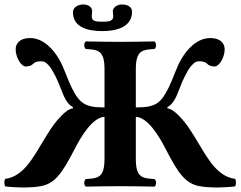

<svg xmlns="http://www.w3.org/2000/svg" viewBox="-30 -832 1075 858"><path d="M1020 1C1026 -5 1026 -27 1020 -33C982 -37 946 -62 915 -102C870 -161 832 -244 787 -296C762 -324 740 -345 718 -348V-353C747 -369 759 -402 773 -438C786 -472 805 -514 823 -536C842 -558 850 -558 864 -558C875 -558 888 -555 896 -547C905 -537 918 -535 930 -535C949 -535 974 -575 974 -612C974 -635 958 -662 910 -662C852 -662 806 -614 778 -564C760 -534 742 -477 724 -441C688 -369 665 -352 577 -352V-523C577 -606 605 -610 660 -613C670 -619 670 -641 660 -647C620 -646 548 -645 508 -645C468 -645 394 -646 354 -647C344 -641 344 -619 354 -613C409 -610 437 -606 437 -523V-352C350 -352 326 -369 290 -441C272 -477 254 -534 236 -564C208 -614 162 -662 104 -662C56 -662 40 -635 40 -612C40 -575 65 -535 84 -535C96 -535 109 -537 118 -547C126 -555 139 -558 150 -558C164 -558 172 -558 191 -536C209 -514 228 -472 241 -438C255 -402 267 -369 296 -353V-348C274 -345 252 -324 227 -296C182 -244 144 -161 99 -102C68 -62 32 -37 -6 -33C-12 -27 -12 -5 -6 1C15 4 57 6 77 6C97 6 132 4 152 0C215 -12 246 -55 301 -161C333 -224 383 -307 437 -310V-122C437 -39 409 -35 354 -32C344 -26 344 -4 354 2C394 1 468 0 508 0C548 0 620 1 660 2C670 -4 670 -26 660 -32C605 -35 577 -39 577 -122V-310C631 -307 681 -224 713 -161C768 -55 799 -12 862 0C882 4 917 6 937 6C957 6 999 4 1020 1ZM560 -779C560 -802 540 -812 515 -812C495 -812 474 -800 474 -780C474 -774 476 -767 476 -761C476 -741 466 -735 428 -735C389 -735 380 -740 380 -761C380 -765 382 -777 382 -781C382 -800 365 -812 342 -812C318 -812 296 -799 296 -777C296 -712 359 -693 427 -693C494 -693 560 -713 560 -779Z"/></svg>

Font: Libertinus Serif
Style: Bold
Weight: 700
Designer: Philipp H. Poll, Khaled Hosny
Foundry: Caleb Maclennan
Version: Version 7.050;RELEASE